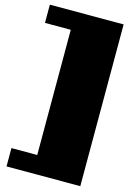

<svg xmlns="http://www.w3.org/2000/svg" viewBox="-150 -965 842 1197"><g transform="rotate(15 270.5 -366.0)"><path d="M493.2 155.8H17.1V37.6H183.6V-770.5H17.1V-888.2H493.2Z"/></g></svg>

Font: Coda
Style: Heavy
Weight: 800
Version: Version 2.000; ttfautohint (v0.8) -r 50 -G 200 -x